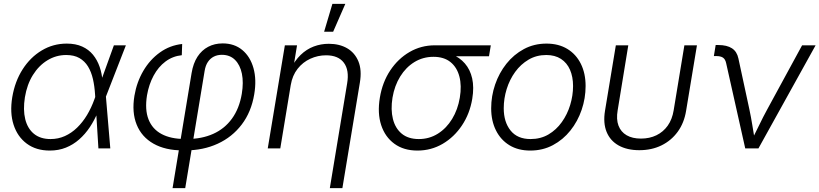

<svg xmlns="http://www.w3.org/2000/svg" viewBox="-20 -762 4208 986"><path d="M235.8 11.2Q165.5 11.2 117.7 -24.2Q69.8 -59.6 49.8 -121.3Q29.8 -183.1 43 -263.2Q56.6 -344.2 96.2 -406Q135.7 -467.8 194.3 -502.9Q252.9 -538.1 322.8 -538.1Q368.7 -538.1 402.1 -522.9Q435.5 -507.8 457.5 -481Q479.5 -454.1 491.7 -418.7Q503.9 -383.3 506.8 -342.3H529.3L523.9 -266.6L546.4 0H485.4L468.3 -275.4Q465.8 -318.8 457.3 -356Q448.7 -393.1 431.9 -420.7Q415 -448.2 387.7 -463.9Q360.4 -479.5 319.8 -479.5Q268.1 -479.5 223.6 -452.4Q179.2 -425.3 148.9 -376.7Q118.7 -328.1 107.9 -262.7Q97.7 -198.2 109.6 -149.9Q121.6 -101.6 154.5 -74.7Q187.5 -47.9 239.7 -47.9Q278.8 -47.9 313 -63.2Q347.2 -78.6 375.7 -106.2Q404.3 -133.8 426.8 -171.1Q449.2 -208.5 464.8 -252L564.9 -529.3H626.5L522.9 -263.2L503.4 -186.5H482.4Q465.3 -145 441.4 -109.1Q417.5 -73.2 386.7 -46.1Q356 -19 318.4 -3.9Q280.8 11.2 235.8 11.2Z M866.2 204.1 963.9 -386.7Q972.2 -437 994.1 -470.7Q1016.1 -504.4 1049.1 -521.7Q1082 -539.1 1123.5 -539.1Q1183.6 -539.1 1224.4 -505.1Q1265.1 -471.2 1281.7 -412.1Q1298.3 -353 1285.6 -277.8Q1270.5 -187 1221.4 -122.6Q1172.4 -58.1 1097.9 -23.9Q1023.4 10.3 932.1 10.3H918.9Q829.1 10.3 768.3 -24.2Q707.5 -58.6 681.9 -121.8Q656.2 -185.1 670.4 -270.5Q682.1 -340.3 716.1 -398.2Q750 -456.1 801.3 -492.7Q852.5 -529.3 915.5 -536.1L913.6 -478.5Q866.7 -473.6 829.8 -446Q793 -418.5 768.8 -373.5Q744.6 -328.6 734.9 -272.5Q723.1 -198.7 742.7 -148.9Q762.2 -99.1 809.8 -73.7Q857.4 -48.3 928.7 -48.3H941.9Q1016.1 -48.3 1074.7 -74.5Q1133.3 -100.6 1171.1 -152.6Q1209 -204.6 1221.7 -280.3Q1231.4 -338.9 1222.2 -383.8Q1212.9 -428.7 1186.8 -454.6Q1160.6 -480.5 1119.1 -480.5Q1096.2 -480.5 1077.9 -471.2Q1059.6 -461.9 1047.4 -443.6Q1035.2 -425.3 1030.8 -397.5L931.2 204.1Z M1473.1 -325.2 1419.4 0H1355L1442.9 -529.3H1505.4L1484.9 -404.3H1470.2Q1493.7 -450.7 1523.9 -480Q1554.2 -509.3 1591.1 -523.2Q1627.9 -537.1 1668.5 -537.1Q1723.1 -537.1 1762.7 -514.2Q1802.2 -491.2 1820.6 -446.8Q1838.9 -402.3 1828.1 -337.9L1738.3 204.1H1673.8L1762.7 -333.5Q1774.4 -401.9 1745.8 -439.9Q1717.3 -478 1654.3 -478Q1612.3 -478 1573.7 -460.4Q1535.2 -442.9 1508.3 -408.7Q1481.4 -374.5 1473.1 -325.2ZM1644.5 -599.1 1687 -742.2H1753.4L1690.9 -599.1Z M2123.5 11.2Q2053.2 11.2 2005.4 -23.7Q1957.5 -58.6 1937.5 -119.6Q1917.5 -180.7 1930.7 -260.3Q1943.8 -339.8 1984.1 -400.4Q2024.4 -460.9 2083.5 -495.1Q2142.6 -529.3 2212.9 -529.3H2500.5L2491.2 -473.1H2280.3L2206.1 -470.2Q2152.3 -470.2 2108.4 -443.4Q2064.5 -416.5 2035.2 -369.1Q2005.9 -321.8 1995.6 -260.3Q1985.8 -199.2 1997.8 -151.1Q2009.8 -103 2043.2 -75.4Q2076.7 -47.9 2130.9 -47.9Q2184.6 -47.9 2228.5 -75.4Q2272.5 -103 2301.8 -151.1Q2331.1 -199.2 2341.3 -260.3Q2351.6 -321.8 2339.1 -369.1Q2326.7 -416.5 2293.2 -443.4Q2259.8 -470.2 2206.1 -470.2L2208 -499.5Q2259.3 -499.5 2299.8 -483.4Q2340.3 -467.3 2367.4 -436Q2394.5 -404.8 2404.8 -359.4Q2415 -314 2405.3 -254.9Q2392.6 -178.2 2352.5 -118.2Q2312.5 -58.1 2253.4 -23.4Q2194.3 11.2 2123.5 11.2Z M2703.1 11.2Q2641.1 11.2 2596.2 -16.1Q2551.3 -43.5 2526.9 -92.5Q2502.4 -141.6 2502.4 -206.1Q2502.4 -268.6 2522.7 -327.9Q2543 -387.2 2580.6 -434.6Q2618.2 -481.9 2670.4 -510Q2722.7 -538.1 2786.6 -538.1Q2848.6 -538.1 2893.6 -510.7Q2938.5 -483.4 2962.9 -434.3Q2987.3 -385.3 2987.3 -320.3Q2987.3 -257.3 2967 -198Q2946.8 -138.7 2909.2 -91.6Q2871.6 -44.4 2819.3 -16.6Q2767.1 11.2 2703.1 11.2ZM2704.6 -47.9Q2756.3 -47.9 2796.6 -71.5Q2836.9 -95.2 2865.2 -135Q2893.6 -174.8 2908.2 -223.1Q2922.9 -271.5 2922.9 -320.3Q2922.9 -367.7 2907.2 -403.6Q2891.6 -439.5 2860.8 -459.5Q2830.1 -479.5 2785.2 -479.5Q2734.9 -479.5 2694.6 -455.8Q2654.3 -432.1 2625.7 -392.8Q2597.2 -353.5 2582 -304.7Q2566.9 -255.9 2566.9 -206.1Q2566.9 -135.3 2602.1 -91.6Q2637.2 -47.9 2704.6 -47.9Z M3263.2 9.3Q3200.2 9.3 3156.7 -15.1Q3113.3 -39.6 3095 -85Q3076.7 -130.4 3086.9 -192.9L3142.6 -529.3H3206.5L3151.9 -195.3Q3144 -149.4 3156.2 -116.9Q3168.5 -84.5 3198 -67.4Q3227.5 -50.3 3271.5 -50.3Q3315.9 -50.3 3351.1 -67.4Q3386.2 -84.5 3409.2 -116.9Q3432.1 -149.4 3439.5 -195.3L3494.6 -529.3H3559.1L3503.4 -192.9Q3493.2 -130.4 3460.2 -85.2Q3427.2 -40 3377 -15.4Q3326.7 9.3 3263.2 9.3Z M3807.1 0 3709 -438Q3704.6 -458 3692.6 -466.1Q3680.7 -474.1 3657.7 -474.1H3646L3655.3 -530.8H3668Q3713.4 -530.8 3739 -513.9Q3764.6 -497.1 3772 -461.9L3828.1 -201.7Q3836.9 -160.6 3843.5 -119.4Q3850.1 -78.1 3856.9 -38.1H3838.4Q3858.9 -78.1 3878.7 -119.4Q3898.4 -160.6 3920.9 -201.7L4099.1 -529.3H4168.5L3875 0Z"/></svg>

Font: Inter 24pt Light
Style: Italic
Weight: 300
Italic angle: -9.3988°
Designer: Rasmus Andersson
Foundry: rsms
Version: Version 4.001;git-66647c0bb